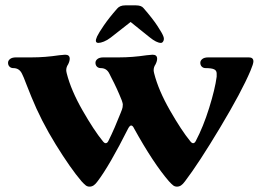

<svg xmlns="http://www.w3.org/2000/svg" viewBox="-20 -686 975 716"><path d="M284 -10Q243 -58 188 -147Q133 -236 97 -325L79 -370Q67 -402 62 -411Q52 -432 30 -432Q21 -432 15.5 -437.5Q10 -443 10 -452Q10 -460 17.5 -466Q25 -472 40 -472H98Q148 -472 201 -480Q212 -481 223 -482Q240 -482 240 -467Q240 -458 234 -446Q227 -436 227 -424Q227 -420 229 -412Q245 -349 288 -274Q331 -199 363 -160Q369 -152 374 -152Q380 -152 384 -160Q396 -184 407.5 -210.5Q419 -237 430 -265L435 -278Q438 -285 438 -297Q438 -300 434 -312Q416 -357 396 -395Q392 -403 388 -411Q378 -432 356 -432Q347 -432 341.5 -437.5Q336 -443 336 -452Q336 -460 343.5 -466Q351 -472 366 -472H424Q474 -472 527 -480Q538 -481 549 -482Q566 -482 566 -467Q566 -458 560 -446Q553 -436 553 -424Q553 -420 555 -412Q571 -349 614 -274Q657 -199 689 -160Q695 -152 700 -152Q706 -152 710 -160Q738 -213 760 -283.5Q782 -354 788 -400Q788 -406 788 -412Q788 -423 778.5 -427.5Q769 -432 747 -432Q738 -432 732.5 -437.5Q727 -443 727 -452Q727 -460 734.5 -466Q742 -472 757 -472H908Q925 -472 925 -457Q925 -448 914 -422Q881 -344 801 -210.5Q721 -77 670 -10Q662 1 655 5.5Q648 10 640 10Q632 10 626 5.5Q620 1 610 -10Q552 -77 480 -207Q475 -218 469 -218Q464 -218 458 -207Q388 -68 344 -10Q336 1 329 5.5Q322 10 314 10Q306 10 300 5.5Q294 1 284 -10ZM342 -550Q348 -563 367.5 -591.5Q387 -620 417 -654Q427 -666 447 -666H487Q507 -666 515 -656Q549 -617 567 -589.5Q585 -562 589 -551Q593 -541 589.5 -533.5Q586 -526 580 -526Q564 -526 538 -547L467 -604L393 -546Q380 -536 367.5 -531Q355 -526 347 -526Q331 -526 342 -550Z"/></svg>

Font: Raigarh
Style: Regular
Weight: 400
Designer: jaikishan Patel
Foundry: MagicType
Version: Version 1.000;FEAKit 1.0